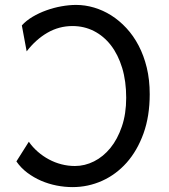

<svg xmlns="http://www.w3.org/2000/svg" viewBox="-20 -745 685 777"><path d="M288.1 -725.1Q324.2 -725.1 360.6 -714.4Q397 -703.6 429.9 -682.9Q462.9 -662.1 491.5 -631.3Q520 -600.6 541 -560.5Q562 -520.5 574 -471.2Q585.9 -421.9 585.9 -363.8Q585.9 -274.9 560.8 -205.1Q535.6 -135.3 492.7 -86.9Q449.7 -38.6 393.1 -13.2Q336.4 12.2 273.4 12.2Q242.2 12.2 209.5 5.9Q176.8 -0.5 146.7 -13.4Q116.7 -26.4 90.6 -45.9Q64.5 -65.4 46.4 -91.8L96.7 -171.4Q112.3 -148.9 133.1 -130.9Q153.8 -112.8 178 -99.9Q202.1 -86.9 228.8 -80.1Q255.4 -73.2 283.2 -73.2Q323.2 -73.2 360.6 -92Q397.9 -110.8 426.8 -146.2Q455.6 -181.6 473.1 -232.9Q490.7 -284.2 490.7 -349.1Q490.7 -416.5 474.4 -470.2Q458 -523.9 429 -561.5Q399.9 -599.1 360.1 -619.4Q320.3 -639.6 273.4 -639.6Q218.8 -639.6 171.9 -612.5Q125 -585.4 87.9 -537.1L68.4 -642.1Q85.9 -661.6 111.8 -677Q137.7 -692.4 167.5 -703.1Q197.3 -713.9 228.8 -719.5Q260.3 -725.1 288.1 -725.1Z"/></svg>

Font: Andika
Style: Regular
Weight: 400
Designer: Victor Gaultney, Annie Olsen, Julie Remington, Don Collingsworth, Eric Hays
Foundry: SIL International
Version: Version 1.001